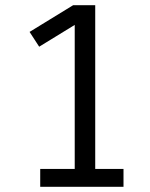

<svg xmlns="http://www.w3.org/2000/svg" viewBox="-20 -720 580 740"><path d="M135 0V-69H268V-624L131 -540L94 -597L262 -700H347V-69H456V0Z"/></svg>

Font: Carrois Gothic SC
Style: Regular
Weight: 400
Designer: Ralph du Carrois
Foundry: Ralph du Carrois
Version: Version 1.002